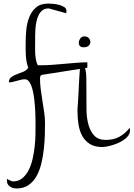

<svg xmlns="http://www.w3.org/2000/svg" viewBox="-20 -821 755 1085"><path d="M418 -206.1Q418.9 -214.8 419.9 -231.9Q420.9 -249 422.4 -271.5Q423.8 -293.9 424.8 -318.8Q425.8 -343.8 427.2 -366.2Q428.7 -388.7 429.7 -406.2L431.6 -431.6L219.7 -398.4Q210.9 -396.5 208.5 -391.1Q206.1 -385.7 206.1 -378.9Q206.1 -346.7 210.4 -314.9Q214.8 -283.2 219.7 -251.5Q224.6 -219.7 229.5 -188Q234.4 -156.2 234.4 -124Q234.4 -97.7 233.4 -59.6Q232.4 -21.5 228 19Q223.6 59.6 214.4 99.6Q205.1 139.6 187.5 172.4Q169.9 205.1 141.6 224.6Q113.3 244.1 73.2 244.1Q64.5 244.1 54.7 241.7Q44.9 239.3 37.1 233.9Q29.3 228.5 24.4 220.7Q19.5 212.9 19.5 203.1Q19.5 202.1 19.5 196.8Q19.5 191.4 19.5 189.5Q21.5 191.4 25.4 193.4Q29.3 195.3 33.7 197.3Q38.1 199.2 42 200.7Q45.9 202.1 46.9 203.1Q47.9 204.1 48.8 204.1H53.7Q85 204.1 106.4 186Q127.9 168 142.1 140.1Q156.2 112.3 164.1 77.6Q171.9 43 175.8 8.3Q179.7 -26.4 180.2 -56.6Q180.7 -86.9 180.7 -106.4V-139.6Q180.7 -163.1 179.2 -192.9Q177.7 -222.7 174.3 -253.9Q170.9 -285.2 164.6 -311.5Q158.2 -337.9 147.5 -355.5Q136.7 -373 121.1 -373Q109.4 -373 98.1 -370.1Q86.9 -367.2 75.7 -364.3Q64.5 -361.3 53.2 -358.4Q42 -355.5 30.3 -355.5Q30.3 -375 43.9 -385.3Q57.6 -395.5 76.2 -401.9Q94.7 -408.2 112.8 -416Q130.9 -423.8 139.6 -438.5Q132.8 -457 129.9 -474.1Q127 -491.2 126 -508.3Q125 -525.4 125 -542V-579.1Q125 -612.3 128.4 -650.9Q131.8 -689.5 145 -723.1Q158.2 -756.8 183.6 -778.8Q209 -800.8 252.9 -800.8Q262.7 -800.8 279.8 -799.3Q296.9 -797.9 313.5 -793.5Q330.1 -789.1 342.8 -781.2Q355.5 -773.4 355.5 -759.8Q355.5 -757.8 355 -752.4Q354.5 -747.1 354.5 -746.1Q348.6 -748 335 -751.5Q321.3 -754.9 306.6 -759.3Q292 -763.7 278.3 -767.1Q264.6 -770.5 258.8 -772.5Q258.8 -772.5 256.8 -772.9Q254.9 -773.4 253.9 -773.4Q233.4 -773.4 219.7 -762.7Q206.1 -752 198.2 -735.8Q190.4 -719.7 186 -699.2Q181.6 -678.7 180.2 -658.7Q178.7 -638.7 178.7 -620.1V-592.8Q178.7 -576.2 178.2 -558.1Q177.7 -540 178.7 -522.5Q179.7 -504.9 182.6 -486.3Q185.5 -467.8 193.4 -452.1H206.1Q240.2 -452.1 273.4 -454.6Q306.6 -457 339.8 -460Q373 -462.9 406.7 -465.8Q440.4 -468.8 473.6 -468.8V-438.5L460.9 -435.5Q467.8 -411.1 467.8 -376Q468.8 -335.9 468.3 -289.6Q467.8 -243.2 468.8 -197.3Q469.7 -151.4 480.5 -114.3Q491.2 -77.1 513.7 -53.7Q536.1 -30.3 578.1 -30.3Q622.1 -30.3 654.3 -47.9Q686.5 -65.4 712.9 -98.6Q712.9 -96.7 713.9 -91.3Q714.8 -85.9 714.8 -85Q714.8 -62.5 696.8 -44.9Q678.7 -27.3 653.8 -15.6Q628.9 -3.9 602.1 2.9Q575.2 9.8 558.6 9.8Q514.6 9.8 487.8 -7.3Q460.9 -24.4 445.3 -52.2Q429.7 -80.1 423.8 -116.2Q418 -152.3 418 -190.4ZM452.1 -553.7Q435.5 -553.7 429.7 -563.5Q423.8 -573.2 425.8 -585Q427.7 -596.7 435.5 -606Q443.4 -615.2 456.1 -615.2Q472.7 -615.2 481.4 -606Q490.2 -596.7 490.7 -585Q491.2 -573.2 481.9 -563.5Q472.7 -553.7 452.1 -553.7Z"/></svg>

Font: The Girl Next Door
Style: Regular
Weight: 400
Designer: Kimberly Geswein
Foundry: Kimberly Geswein
Version: Version 1.002 2010